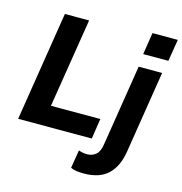

<svg xmlns="http://www.w3.org/2000/svg" viewBox="-133 -851 1130 1194"><g transform="rotate(15 432.0 -254.0)"><path d="M32 0 144 -705H300L208 -131H526L506 0ZM679 -590 701 -731H864L841 -590ZM514 223Q492 223 470 220.5Q448 218 429 209L448 92Q474 102 503 102Q535 102 558.5 82.5Q582 63 589 15L672 -507H823L739 22Q723 121 668.5 172Q614 223 514 223Z"/></g></svg>

Font: Mulish ExtraBold
Style: Italic
Weight: 800
Italic angle: -9°
Designer: Vernon Adams
Foundry: Vernon Adams
Version: Version 3.603; ttfautohint (v1.8.3)